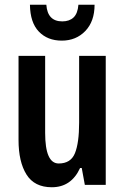

<svg xmlns="http://www.w3.org/2000/svg" viewBox="-20 -778 524 808"><path d="M425 -543V0H337L324 -71H317Q280 10 198 10Q125 10 91.5 -43.5Q58 -97 58 -189V-543H170V-219Q170 -90 227 -90Q278 -90 295.5 -133.5Q313 -177 313 -262V-543ZM378 -758Q378 -688 339 -647.5Q300 -607 240 -607Q180 -607 143.5 -645Q107 -683 106 -758H175Q180 -688 242 -688Q272 -688 289.5 -704.5Q307 -721 310 -758Z"/></svg>

Font: Noto Sans ExtraCondensed SemiBold
Style: Regular
Weight: 600
Width: 2
Designer: Monotype Design Team
Foundry: Monotype Imaging Inc.
Version: Version 2.013; ttfautohint (v1.8.4.7-5d5b)